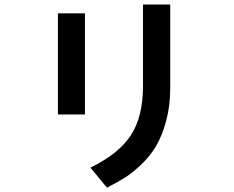

<svg xmlns="http://www.w3.org/2000/svg" viewBox="-20 -776 1040 853"><path d="M237.3 -267.6V-716.8H357.4V-267.6ZM381.8 -31.2Q507.8 -92.8 561.5 -175.3Q615.2 -257.8 615.2 -392.6V-755.9H736.3V-384.8Q736.3 -305.7 718.3 -239.3Q700.2 -172.9 673.8 -127.9Q647.5 -83 607.4 -44.9Q567.4 -6.8 532.7 14.6Q498 36.1 455.1 57.6Z"/></svg>

Font: Gothic A1
Style: Bold
Weight: 700
Version: Version 2.50